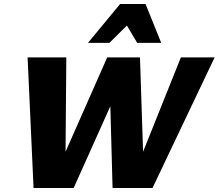

<svg xmlns="http://www.w3.org/2000/svg" viewBox="-20 -947 1101 967"><path d="M547 0 529 -658H685L705 -49H647L891 -658H1061L748 0ZM149 0 119 -658H314L309 -49H251L520 -658H646L351 0ZM423 -731 585 -927H713L651 -850L531 -731ZM671 -731 601 -849 585 -927H713L792 -731Z"/></svg>

Font: Ysabeau Infant Black
Style: Italic
Weight: 900
Italic angle: -12°
Designer: Christian Thalmann (Catharsis Fonts)
Version: Version 2.001;gftools[0.9.30]; featfreeze: ss01,ss02,lnum